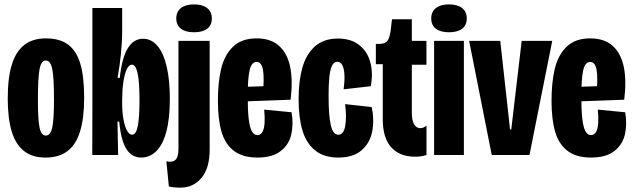

<svg xmlns="http://www.w3.org/2000/svg" viewBox="-20 -717 2930 888"><path d="M15.8 -261.8Q15.8 -358.5 35.2 -419.8Q54.7 -481 93.6 -510.2Q132.5 -539.5 192.2 -539.5Q256 -539.5 294.8 -510.8Q333.7 -482 351.4 -422.4Q369.2 -362.8 369.2 -265.3Q369.2 -168.8 349.8 -107.7Q330.5 -46.5 291.2 -17.4Q251.8 11.7 190.3 11.7Q128.2 11.7 89.8 -19.5Q51.3 -50.7 33.6 -110.9Q15.8 -171.2 15.8 -261.8ZM229.7 -257.2Q229.7 -358 221.7 -397.6Q213.7 -437.2 192.3 -437.2Q170.8 -437.2 163.1 -397.8Q155.3 -358.5 155.3 -255Q155.3 -161.5 163.2 -125.8Q171 -90 192.2 -90Q213.3 -90 221.5 -126.6Q229.7 -163.2 229.7 -257.2Z M531.5 -154.7H523.3L526.3 0H406.7L407.3 -250.2V-680H545V-574.2Q545 -522.3 539.3 -467.6Q533.7 -412.8 523.8 -357H534Q543.8 -449.2 570.8 -493.5Q597.8 -537.8 641.5 -537.8Q680.3 -537.8 708.6 -504.2Q736.8 -470.7 751.2 -407.8Q765.5 -345 765.5 -259.7Q765.5 -167 748.8 -106.3Q732 -45.7 702.1 -17Q672.2 11.7 633.3 11.7Q590 11.7 564.8 -27.6Q539.5 -66.8 531.5 -154.7ZM625.2 -253Q625.2 -338.8 616.4 -378.4Q607.7 -418 590.2 -418Q575.8 -418 565.8 -396Q555.8 -374 550.4 -336.7Q545 -299.3 545 -255.5V-234.5Q545 -198.7 550.8 -166.1Q556.5 -133.5 567.1 -113.8Q577.7 -94 590.8 -94Q609.3 -94 617.2 -133.8Q625.2 -173.7 625.2 -253Z M761 145.3 749.5 29Q776.2 35.7 790.8 22.8Q805.3 9.8 805.3 -27V-528H949.7V-25.3Q949.7 60.3 912 105.6Q874.3 150.8 814.2 150.8Q781 150.8 761 145.3ZM795.3 -631.9Q795.3 -663 817 -679.8Q838.6 -696.7 877.4 -696.7Q916.2 -696.7 937.9 -679.8Q959.7 -663 959.7 -631.8Q959.7 -600.7 938.3 -584.2Q917 -567.8 877.3 -567.8Q838 -567.8 816.7 -584.3Q795.3 -600.8 795.3 -631.9Z M987.8 -250.8Q987.8 -335.5 1002.8 -398.8Q1017.8 -462 1057.6 -500.8Q1097.3 -539.5 1166.7 -539.5Q1232.5 -539.5 1271 -504.6Q1309.5 -469.7 1322.2 -406.7Q1335 -343.7 1324 -255.8L1079.3 -246.8V-314.2L1210.3 -318.8L1194.8 -270Q1203 -354.3 1196.5 -392.4Q1190 -430.5 1166.7 -430.5Q1142.8 -430.5 1134.2 -391.4Q1125.7 -352.3 1125.7 -271.3Q1125.7 -206.2 1130.3 -166.8Q1135 -127.5 1144.7 -109.9Q1154.3 -92.3 1170.5 -92.3Q1186.7 -92.3 1194.6 -108.2Q1202.5 -124.2 1203.8 -150.1Q1205.2 -176 1201.8 -210L1328.5 -197.8Q1338 -143.2 1327.3 -95.8Q1316.7 -48.5 1278.3 -18.4Q1240 11.7 1170.7 11.7Q1101.8 11.7 1061.3 -19.7Q1020.8 -51 1004.3 -108.4Q987.8 -165.8 987.8 -250.8Z M1361 -258Q1361 -341.7 1378.4 -403.8Q1395.8 -466 1436.4 -502.3Q1477 -538.7 1543.3 -538.7Q1603.3 -538.7 1641.2 -508.8Q1679.2 -479 1692.7 -429.1Q1706.2 -379.2 1694.8 -318.2L1569.2 -304Q1574.3 -341 1573.1 -369.7Q1571.8 -398.3 1563.6 -414.8Q1555.3 -431.3 1540 -431.3Q1524.3 -431.3 1515.4 -412.7Q1506.5 -394 1503.1 -359.9Q1499.7 -325.8 1499.7 -274.2Q1499.7 -179.8 1510.2 -136.8Q1520.7 -93.8 1544.7 -93.8Q1570.2 -93.8 1576.9 -136.5Q1583.7 -179.2 1576 -235.5L1699.3 -221.7Q1711.8 -161.3 1701.2 -108Q1690.5 -54.7 1651.8 -21.5Q1613.2 11.7 1544.8 11.7Q1477.7 11.7 1436.8 -21.9Q1395.8 -55.5 1378.4 -115.2Q1361 -175 1361 -258Z M1750.3 -164.8V-420.2H1718.3V-513.8H1731.7Q1761 -513.8 1771.6 -527.7Q1782.2 -541.5 1786.7 -575.3L1793 -628H1884.7V-528H1952.3V-417.7H1884.7V-195.3Q1884.7 -160.2 1895.1 -142.2Q1905.5 -124.3 1923.5 -124.3Q1931.3 -124.3 1938.4 -127.2Q1945.5 -130.2 1952.5 -136V-0.2Q1940 3.8 1927.5 5.8Q1915 7.7 1900 7.7Q1828.2 7.7 1789.2 -36Q1750.3 -79.7 1750.3 -164.8Z M1987.8 -528H2125.5V0H1987.8ZM1974.5 -631.9Q1974.5 -663 1996.1 -679.8Q2017.8 -696.7 2056.6 -696.7Q2095.3 -696.7 2117.1 -679.8Q2138.8 -663 2138.8 -631.8Q2138.8 -600.7 2117.5 -584.2Q2096.2 -567.8 2056.5 -567.8Q2017.2 -567.8 1995.8 -584.3Q1974.5 -600.8 1974.5 -631.9Z M2149.8 -528H2293.7L2339 -118H2344.5L2392.8 -528H2534.2L2428.8 0H2254.3Z M2530.8 -250.8Q2530.8 -335.5 2545.8 -398.8Q2560.8 -462 2600.6 -500.8Q2640.3 -539.5 2709.7 -539.5Q2775.5 -539.5 2814 -504.6Q2852.5 -469.7 2865.2 -406.7Q2878 -343.7 2867 -255.8L2622.3 -246.8V-314.2L2753.3 -318.8L2737.8 -270Q2746 -354.3 2739.5 -392.4Q2733 -430.5 2709.7 -430.5Q2685.8 -430.5 2677.2 -391.4Q2668.7 -352.3 2668.7 -271.3Q2668.7 -206.2 2673.3 -166.8Q2678 -127.5 2687.7 -109.9Q2697.3 -92.3 2713.5 -92.3Q2729.7 -92.3 2737.6 -108.2Q2745.5 -124.2 2746.8 -150.1Q2748.2 -176 2744.8 -210L2871.5 -197.8Q2881 -143.2 2870.3 -95.8Q2859.7 -48.5 2821.3 -18.4Q2783 11.7 2713.7 11.7Q2644.8 11.7 2604.3 -19.7Q2563.8 -51 2547.3 -108.4Q2530.8 -165.8 2530.8 -250.8Z"/></svg>

Font: Bricolage Grotesque 96pt Condensed ExBd
Style: Regular
Weight: 800
Width: 3
Designer: Mathieu Triay
Foundry: Atelier Triay
Version: Version 1.001;Glyphs 3.2 (3207)